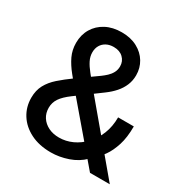

<svg xmlns="http://www.w3.org/2000/svg" viewBox="-170 -875 990 1025"><g transform="rotate(30 325.0 -362.5)"><path d="M281.2 10.3Q208.5 10.3 155.5 -16.6Q102.5 -43.5 74 -88.9Q45.4 -134.3 45.4 -190.9Q45.4 -236.3 63.7 -270.3Q82 -304.2 115.2 -333.5Q148.4 -362.8 192.4 -394.5L311 -479Q325.2 -489.3 339.6 -502.7Q354 -516.1 363.3 -533.4Q372.6 -550.8 372.6 -572.3Q372.6 -603.5 350.8 -624.5Q329.1 -645.5 292 -645.5Q266.6 -645.5 247.3 -635.3Q228 -625 217.3 -606.7Q206.5 -588.4 206.5 -563.5Q206.5 -538.1 218.5 -514.2Q230.5 -490.2 252 -463.6Q273.4 -437 301.3 -402.8L639.6 0H517.6L238.3 -327.6Q201.2 -372.6 171.1 -409.7Q141.1 -446.8 123.5 -483.6Q106 -520.5 106 -564Q106 -613.8 128.9 -652.3Q151.9 -690.9 193.4 -712.9Q234.9 -734.9 290.5 -734.9Q345.7 -734.9 386.2 -713.1Q426.8 -691.4 448.7 -655Q470.7 -618.7 470.7 -573.7Q470.7 -540.5 458.7 -512Q446.8 -483.4 425 -458.7Q403.3 -434.1 374 -412.6L227.5 -304.7Q188 -275.4 170.4 -249.3Q152.8 -223.1 152.8 -190.9Q152.8 -158.2 168.9 -133.3Q185.1 -108.4 213.6 -94.2Q242.2 -80.1 279.3 -80.1Q321.3 -80.1 360.6 -98.1Q399.9 -116.2 431.2 -149.4Q462.4 -182.6 481 -228.8Q499.5 -274.9 499.5 -331.5H596.2Q596.2 -263.2 580.8 -215.1Q565.4 -167 543 -135.5Q520.5 -104 499 -85.4L475.1 -62.5Q438.5 -25.9 385.7 -7.8Q333 10.3 281.2 10.3Z"/></g></svg>

Font: Inter 16pt Medium
Style: Regular
Weight: 500
Version: Version 4.001;git-66647c0bb